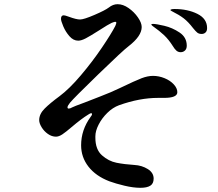

<svg xmlns="http://www.w3.org/2000/svg" viewBox="-20 -839 1040 916"><path d="M826 -399Q826 -372 763 -372H734Q646 -372 548 -337Q518 -326 492 -300.5Q466 -275 450.5 -244.5Q435 -214 435 -189V-182Q435 -126 466.5 -98Q498 -70 536 -62.5Q574 -55 621 -52Q657 -50 685 -32.5Q713 -15 713 13Q713 37 697 47Q681 57 650 57Q616 57 574 47Q532 37 502 26Q437 1 402 -44Q367 -89 367 -146Q367 -219 412 -281Q419 -289 419 -295Q419 -299 415 -299Q411 -299 402 -293Q369 -273 322 -233Q294 -209 277.5 -198Q261 -187 247 -187Q227 -187 208.5 -200Q190 -213 178.5 -232Q167 -251 167 -266Q167 -295 193 -321Q219 -347 264 -380Q311 -415 366 -480Q421 -545 466 -611.5Q511 -678 530 -715Q535 -727 535 -730Q535 -735 529 -735Q526 -735 513 -730Q499 -724 451 -693Q410 -667 389 -656Q368 -645 353 -645Q330 -645 311.5 -666Q293 -687 282 -713Q271 -739 271 -749Q271 -766 284 -766Q290 -766 309 -759Q344 -746 362 -746Q380 -746 431 -768Q482 -790 499 -803Q519 -819 541 -819Q567 -819 593.5 -800.5Q620 -782 638 -756Q656 -730 656 -710Q656 -667 594 -619Q566 -598 449 -484.5Q332 -371 314 -349Q302 -334 302 -327Q302 -321 308 -321Q315 -321 325 -327Q332 -331 384 -350Q401 -357 456 -378Q511 -399 550 -418Q627 -455 656 -466Q685 -477 710 -477Q738 -477 765 -466Q792 -455 809 -436.5Q826 -418 826 -399ZM968 -705Q968 -691 960.5 -684Q953 -677 942 -677Q929 -677 921 -683.5Q913 -690 901 -705Q878 -735 856.5 -751.5Q835 -768 801 -785Q793 -789 793 -791Q793 -793 798 -794.5Q803 -796 813 -796Q875 -796 921.5 -773Q968 -750 968 -705ZM871 -621Q871 -606 862.5 -598Q854 -590 842 -590Q830 -590 821.5 -597.5Q813 -605 804 -620Q785 -650 763.5 -670.5Q742 -691 708 -715Q702 -720 702 -722Q702 -725 710 -725Q725 -725 763.5 -716Q802 -707 836.5 -684Q871 -661 871 -621Z"/></svg>

Font: Shippori Antique B1
Style: Regular
Weight: 400
Designer: FONTDASU
Foundry: FONTDASU / Google Inc. / but / Adobe
Version: Version 2.001